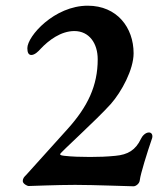

<svg xmlns="http://www.w3.org/2000/svg" viewBox="-20 -650 569 674"><path d="M450 4C454 4 470 -3 471 -19C473 -38 496 -113 514 -165C517 -175 513 -185 503 -185C490 -185 479 -172 475 -163C456 -123 429 -107 385 -103C356 -100 326 -99 296 -99C267 -99 230 -100 206 -103C198 -104 191 -105 191 -109C191 -114 319 -229 369 -285C407 -328 449 -406 449 -463C449 -553 391 -630 288 -630C171 -630 76 -523 76 -481C76 -466 80 -457 90 -457C102 -457 115 -470 122 -478C151 -509 194 -541 241 -541C293 -541 323 -498 323 -442C323 -349 288 -276 218 -198L72 -36C66 -30 60 -25 60 -14C60 -5 76 3 80 3C88 3 179 -1 244 -1C310 -1 434 4 450 4Z"/></svg>

Font: EB Garamond
Style: Bold
Weight: 700
Designer: Georg Duffner and Octavio Pardo
Foundry: Georg Duffner
Version: Version 1.000;PS 001.000;hotconv 1.0.88;makeotf.lib2.5.64775